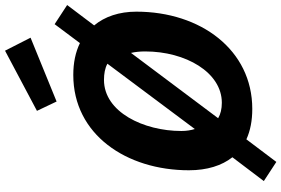

<svg xmlns="http://www.w3.org/2000/svg" viewBox="-202 -834 1145 782"><g transform="rotate(-90 371.0 -442.5)"><path d="M457 -717C215 -717 69 -501 69 -246C69 -172 88 -112 122 -69L25 59L103 110L195 -12C230 4 271 12 319 12C559 12 715 -198 715 -460C715 -530 695 -589 659 -632L742 -742L664 -793L587 -690C550 -708 507 -717 457 -717ZM437 -592C462 -592 485 -588 503 -578L237 -222C232 -238 229 -256 229 -277C229 -430 306 -592 437 -592ZM344 -112C319 -112 298 -117 281 -127L547 -482C551 -465 553 -446 553 -424C553 -260 468 -112 344 -112ZM609 -891 556 -995 311 -865 349 -785Z"/></g></svg>

Font: Bitter
Style: Bold Italic
Weight: 700
Designer: Sol Matas
Foundry: Sol Matas
Version: Version 1.002